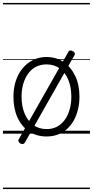

<svg xmlns="http://www.w3.org/2000/svg" viewBox="-20 -905 629 1300"><path d="M295 19Q227 19 176.5 -15Q126 -49 98.5 -109.5Q71 -170 71 -250Q71 -310 87.5 -359Q104 -408 134.5 -444Q165 -480 205.5 -499.5Q246 -519 295 -519Q361 -519 411 -485Q461 -451 489.5 -390.5Q518 -330 518 -250Q518 -203 507.5 -161.5Q497 -120 478 -87Q459 -54 432 -30Q405 -6 370.5 6.5Q336 19 295 19ZM295 -31Q334 -31 364.5 -46.5Q395 -62 417 -91.5Q439 -121 451 -161.5Q463 -202 463 -250Q463 -315 442.5 -364.5Q422 -414 384.5 -441.5Q347 -469 295 -469Q256 -469 225 -453.5Q194 -438 172 -408.5Q150 -379 138 -339Q126 -299 126 -250Q126 -186 146.5 -136.5Q167 -87 205 -59Q243 -31 295 -31ZM148 61Q143 69 135 70Q127 71 118 67Q109 61 105.5 53.5Q102 46 107 38L443 -554Q447 -563 456 -563.5Q465 -564 474 -558Q483 -553 486 -546.5Q489 -540 484 -531ZM0 365H589V375H0ZM0 -20H589V0H0ZM0 -505H589V-500H0ZM0 -885H589V-875H0Z"/></svg>

Font: Playwrite IT Moderna Guides
Style: Regular
Weight: 400
Designer: Veronika Burian, José Scaglione
Foundry: TypeTogether
Version: Version 1.003